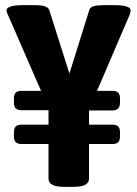

<svg xmlns="http://www.w3.org/2000/svg" viewBox="-20 -722 530 744"><path d="M479 -657 356 -370H416Q431 -370 438 -363Q445 -356 445 -340V-325Q445 -294 416 -294H325V-239H416Q431 -239 438 -232Q445 -225 445 -209V-194Q445 -178 438 -171Q431 -164 416 -164H325V-30Q325 2 266 2H227Q168 2 168 -30V-164H63Q48 -164 41 -171Q34 -178 34 -194V-209Q34 -225 41 -232Q48 -239 63 -239H168V-295H63Q48 -295 41 -302Q34 -309 34 -325V-340Q34 -356 41 -363Q48 -370 63 -370H139L14 -657Q12 -661 8.5 -669.5Q5 -678 5 -682Q5 -691 20.5 -696.5Q36 -702 65 -702H116Q165 -702 171 -683L249 -437L326 -683Q329 -694 343 -698Q357 -702 381 -702H423Q486 -702 486 -682Q486 -672 479 -657Z"/></svg>

Font: Asap Condensed
Style: Bold
Weight: 700
Designer: Pablo Cosgaya
Foundry: Omnibus-Type
Version: Version 1.010; ttfautohint (v1.8)